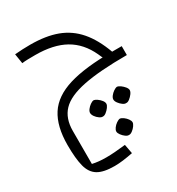

<svg xmlns="http://www.w3.org/2000/svg" viewBox="-178 -591 897 972"><g transform="rotate(-30 271.0 -105.0)"><path d="M208 268Q144 268 111 248Q78 228 66 182Q54 136 54 57Q54 -52 96 -117Q138 -182 233 -211Q328 -240 486 -240L542 -188Q382 -188 288 -169Q194 -150 153.5 -107.5Q113 -65 113 8V201Q131 205 150.5 207Q170 209 193 209Q216 209 243.5 207Q271 205 306 201L316 255Q286 261 259 264.5Q232 268 208 268ZM542 -188Q486 -188 460.5 -204Q435 -220 418 -264Q381 -344 313.5 -382Q246 -420 140 -420Q116 -420 96.5 -419.5Q77 -419 63 -417L54 -474Q76 -476 99 -477Q122 -478 144 -478Q235 -478 299.5 -454Q364 -430 409.5 -377.5Q455 -325 486 -240H542ZM350 168Q341 169 330 161Q319 153 310.5 141.5Q302 130 302 121Q302 112 310 101Q318 90 329.5 82Q341 74 350 73Q359 74 370 82Q381 90 389 101Q397 112 397 121Q397 129 389 140.5Q381 152 369.5 160.5Q358 169 350 168ZM281 21Q273 22 261.5 14Q250 6 242 -5.5Q234 -17 234 -27Q234 -36 242 -46.5Q250 -57 261 -65Q272 -73 281 -74Q290 -73 301.5 -65Q313 -57 321 -46.5Q329 -36 329 -27Q329 -18 320.5 -6.5Q312 5 301 13.5Q290 22 281 21ZM418 21Q409 22 398 14Q387 6 378.5 -5.5Q370 -17 370 -27Q370 -36 378 -46.5Q386 -57 397.5 -65Q409 -73 418 -74Q427 -73 438 -65Q449 -57 457.5 -46.5Q466 -36 466 -27Q466 -18 457.5 -6.5Q449 5 438 13.5Q427 22 418 21Z"/></g></svg>

Font: Changa ExtraLight
Style: Regular
Weight: 250
Designer: Eduardo Rodriguez Tunni
Foundry: Eduardo Rodriguez Tunni
Version: Version 3.002; ttfautohint (v1.8.2)